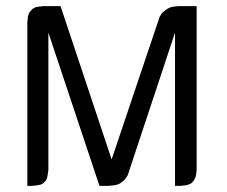

<svg xmlns="http://www.w3.org/2000/svg" viewBox="-20 -604 737 624"><path d="M68.8 0V-532.2L70.8 -549.8L73.2 -559.1L77.1 -565.9L85.9 -575.2L94.2 -580.1L103 -582L120.1 -584H176.8L342.8 -85.9L499 -549.8L506.8 -562L511.2 -565.9L523.9 -575.2L533.2 -580.1L542 -582L558.1 -584H619.1V-50.8L617.2 -34.2L613.8 -24.9L609.9 -17.1L601.1 -7.8L591.8 -3.9L585 -2L566.9 0H548.8V-498L395 -34.2L386.2 -21L381.8 -17.1L370.1 -7.8L360.8 -3.9L352.1 -2L335 0H303.2L137.2 -498V-50.8L134.8 -34.2L132.8 -24.9L128.9 -17.1L120.1 -7.8L111.8 -3.9L103 -2L85.9 0Z"/></svg>

Font: Petahja
Style: Regular
Weight: 400
Designer: T. Christopher White
Version: Version 1.1